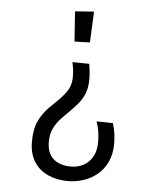

<svg xmlns="http://www.w3.org/2000/svg" viewBox="-52 -605 650 809"><g transform="rotate(5 273.0 -200.5)"><path d="M241 -341 312 -340Q314 -329 316 -311Q318 -293 318 -274Q318 -240 308 -215Q298 -190 282 -171Q266 -152 248 -134Q229 -116 211.5 -97Q194 -78 182.5 -54.5Q171 -31 171 2Q171 35 183.5 56Q196 77 219 87.5Q242 98 272 98Q301 98 325 85.5Q349 73 363.5 48Q378 23 378 -16Q378 -35 375 -56.5Q372 -78 364 -101L433 -100Q440 -78 443 -56Q446 -34 446 -14Q446 29 431 62Q416 95 390.5 116.5Q365 138 332.5 149Q300 160 265 160Q218 160 180.5 143Q143 126 121.5 92Q100 58 100 7Q100 -47 117 -81.5Q134 -116 158.5 -140Q183 -164 205 -186Q217 -199 227 -212.5Q237 -226 242.5 -242.5Q248 -259 248 -280Q248 -299 246 -312.5Q244 -326 241 -341ZM313 -561 307 -430 242 -428 233 -555Z"/></g></svg>

Font: Truculenta
Style: Regular
Weight: 400
Designer: Ivan Castro, Eva Sanz & Omnibus-Type Team
Foundry: Omnibus-Type
Version: Version 1.002